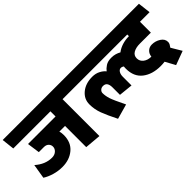

<svg xmlns="http://www.w3.org/2000/svg" viewBox="1 -1328 2036 2036"><g transform="rotate(-45 1019.0 -310.5)"><path d="M562 0V-318H477Q481 -305 483 -289.5Q485 -274 485 -259Q485 -149 413.5 -89Q342 -29 235 -29Q173 -29 113.5 -46.5Q54 -64 11 -92L38 -255Q82 -216 129 -196.5Q176 -177 227 -177Q266 -177 291.5 -199.5Q317 -222 317 -253Q317 -280 298 -299Q279 -318 245 -318H169L149 -460H562V-537H5L-11 -680H840L857 -537H744V16Z M1449 -323Q1443 -328 1434 -331.5Q1425 -335 1415 -335Q1393 -335 1378.5 -312Q1364 -289 1364 -253V-123L1207 -139V-253Q1207 -289 1193 -311Q1179 -333 1146 -333Q1121 -333 1105 -317.5Q1089 -302 1089 -283Q1089 -241 1103.5 -195Q1118 -149 1181 -21L1013 26Q959 -81 932.5 -151.5Q906 -222 906 -297Q906 -377 970 -430Q1034 -483 1135 -483Q1186 -483 1225.5 -461.5Q1265 -440 1283 -415Q1302 -440 1334.5 -461.5Q1367 -483 1420 -483Q1453 -483 1480 -475Q1507 -467 1529 -454Q1565 -482 1613 -497Q1661 -512 1714 -512V-537H851L835 -680H2032L2049 -537H1905V-374H1740Q1681 -374 1643.5 -352.5Q1606 -331 1606 -287Q1606 -244 1641 -217Q1676 -190 1729 -190Q1733 -230 1759.5 -254Q1786 -278 1823 -278Q1876 -278 1920.5 -249.5Q1965 -221 1965 -175Q1965 -159 1957.5 -145Q1950 -131 1938 -115Q1948 -98 1962 -74.5Q1976 -51 2007 1L1851 59L1790 -53Q1774 -51 1757.5 -50Q1741 -49 1729 -49Q1604 -49 1525.5 -110Q1447 -171 1447 -290Q1447 -298 1447.5 -306.5Q1448 -315 1449 -323Z"/></g></svg>

Font: Palanquin Dark
Style: Bold
Weight: 700
Designer: Pria Ravichandran
Version: Version 1.000